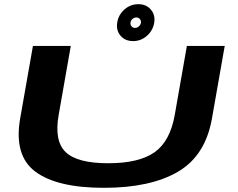

<svg xmlns="http://www.w3.org/2000/svg" viewBox="-20 -894 1138 918"><path d="M476.5 4Q253.5 4 149.5 -73Q45.5 -150 76.5 -328L137.5 -674.5H318.5L260.5 -344.5Q238.5 -220 294 -166.8Q349.5 -113.5 497 -113.5Q645 -113.5 719.2 -166.2Q793.5 -219 815.5 -344.5L873.5 -674.5H1054.5L993.5 -328Q962.5 -150 831 -73Q699.5 4 476.5 4ZM616.5 -697.5Q578.5 -697.5 556.5 -723Q534.5 -748.5 540.5 -786Q546 -823 574.8 -848.5Q603.5 -874 641.5 -874Q679 -874 701 -848.5Q723 -823 717.5 -786Q711.5 -748.5 682.8 -723Q654 -697.5 616.5 -697.5ZM625.5 -760.5Q636 -760.5 644.2 -768Q652.5 -775.5 654 -786Q655 -796 648.5 -803.2Q642 -810.5 632 -810.5Q621.5 -810.5 613.2 -803.2Q605 -796 604 -786Q602.5 -775.5 609 -768Q615.5 -760.5 625.5 -760.5Z"/></svg>

Font: Anybody UltraExpanded SemiBold
Style: Italic
Weight: 600
Width: 9
Italic angle: -10°
Designer: Tyler Finck
Foundry: Etcetera Type Company
Version: Version 1.010; ttfautohint (v1.8.3) -l 8 -r 50 -G 200 -x 14 